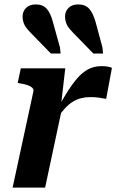

<svg xmlns="http://www.w3.org/2000/svg" viewBox="-20 -848 526 868"><path d="M37 0H184L263 -370L256 -373L275 -539H74L60 -473L71 -471Q91 -468 105 -463Q119 -458 126 -451Q133 -444 131 -435ZM486 -541Q482 -544 469.5 -546.5Q457 -549 439 -549Q405 -549 378 -534.5Q351 -520 327 -491.5Q303 -463 278.5 -423Q254 -383 226 -331L237 -311Q256 -339 273.5 -358Q291 -377 309 -388Q327 -399 346.5 -404Q366 -409 388 -409Q410 -409 427.5 -406.5Q445 -404 460 -401ZM412 -749 443 -634 446 -606H402L329 -681Q309 -701 296.5 -715.5Q284 -730 279 -744Q274 -758 274 -773Q274 -796 289.5 -812Q305 -828 334 -828Q366 -828 383.5 -808Q401 -788 412 -749ZM219 -749 251 -634 254 -606H210L137 -681Q117 -701 104.5 -715.5Q92 -730 87 -744Q82 -758 82 -773Q82 -796 97.5 -812Q113 -828 142 -828Q174 -828 191.5 -808Q209 -788 219 -749Z"/></svg>

Font: Roboto Serif 20pt SemiBold
Style: Italic
Weight: 600
Italic angle: -10°
Version: Version 1.007